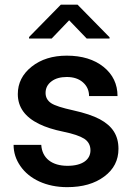

<svg xmlns="http://www.w3.org/2000/svg" viewBox="-20 -770 556 800"><path d="M303.2 -750.5H233.4L101.1 -615.7V-609.4H195.3L268.1 -685.5L341.3 -609.4H436.5V-614.7ZM356.9 -143.6C356.9 -105 323.7 -79.1 261.2 -79.1C196.8 -79.1 155.3 -110.4 151.9 -166.5H36.6C36.6 -134.8 45.9 -105.5 64.9 -78.1C102.5 -23.4 173.3 9.8 259.8 9.8C323.7 9.8 375 -4.9 414.6 -34.7C454.1 -64 473.6 -102.5 473.6 -149.9C473.6 -206.5 448.2 -245.1 395.5 -273.4C368.7 -287.6 332 -299.8 285.6 -310.1C239.3 -320.3 208 -330.1 192.9 -340.3C177.7 -350.6 169.9 -364.7 169.9 -382.8C169.9 -402.8 178.2 -418.9 194.8 -431.2C210.9 -443.4 232.4 -449.2 258.3 -449.2C286.1 -449.2 308.6 -441.9 325.7 -426.8C342.8 -411.6 351.1 -392.6 351.1 -369.6H469.7C469.7 -419.4 450.2 -460 411.6 -491.2C372.6 -522.5 321.3 -538.1 258.3 -538.1C199.2 -538.1 150.4 -522.9 111.8 -492.2C73.2 -461.4 54.2 -423.3 54.2 -377.9C54.2 -323.7 84 -282.2 143.1 -253.4C169.9 -240.2 203.6 -229.5 244.1 -221.2C284.7 -212.9 313.5 -203.1 331.1 -191.9C348.1 -180.7 356.9 -164.6 356.9 -143.6Z"/></svg>

Font: Roboto Medium
Style: Regular
Weight: 500
Designer: Google
Version: Version 2.137; 2017